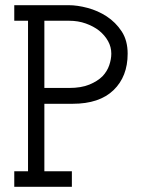

<svg xmlns="http://www.w3.org/2000/svg" viewBox="-20 -720 547 740"><path d="M257 0V-60H151V-320H260Q363 -320 417.5 -372.5Q472 -425 472 -513Q472 -564 449 -599Q426 -634 391 -657Q357 -679 317.5 -689.5Q278 -700 245 -700H35V-640H88V-60H35V0ZM151 -640H247Q281 -640 310.5 -629.5Q340 -619 362 -602Q384 -584 396.5 -561.5Q409 -539 409 -513Q409 -492 401 -468.5Q393 -445 375 -426Q356 -407 324.5 -394Q293 -381 246 -381H151Z"/></svg>

Font: Josefin Slab Thin SemiBold
Style: Regular
Weight: 600
Version: Version 2.000